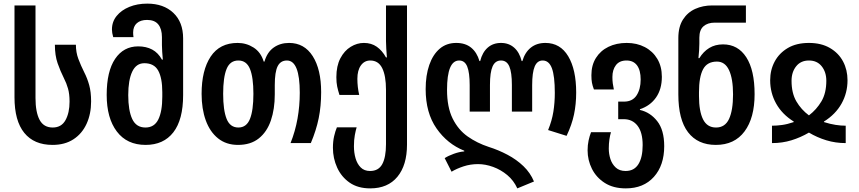

<svg xmlns="http://www.w3.org/2000/svg" viewBox="-20 -790 4743 1060"><path d="M270 10Q168 10 114 -56.5Q60 -123 60 -253V-760H176V-249Q176 -171 198.5 -128.5Q221 -86 271 -86Q319 -86 341.5 -126.5Q364 -167 364 -229Q364 -271 355.5 -301Q347 -331 333 -358Q313 -398 298 -441Q283 -484 283 -543H399Q399 -501 412.5 -465Q426 -429 445 -391Q462 -358 472.5 -320Q483 -282 483 -230Q483 -161 458 -106.5Q433 -52 385.5 -21Q338 10 270 10Z M784 10Q681 10 625 -64Q569 -138 569 -266Q569 -396 615.5 -465Q662 -534 743 -534Q787 -534 820 -516.5Q853 -499 874 -461H879Q877 -484 875.5 -503.5Q874 -523 874 -541V-585Q874 -630 854 -655Q834 -680 792 -680Q756 -680 735.5 -662Q715 -644 715 -610Q715 -598 717 -585H605Q598 -609 598 -627Q598 -670 624 -702Q650 -734 694 -752Q738 -770 793 -770Q883 -770 937 -719Q991 -668 991 -578V-265Q991 -129 937 -59.5Q883 10 784 10ZM783 -86Q832 -86 854 -130.5Q876 -175 876 -256V-281Q876 -359 853.5 -400Q831 -441 777 -441Q732 -441 710 -394.5Q688 -348 688 -265Q688 -180 710 -133Q732 -86 783 -86Z M1294 10Q1229 10 1184 -26Q1139 -62 1116 -125.5Q1093 -189 1093 -272Q1093 -402 1143 -477.5Q1193 -553 1292 -553Q1340 -553 1380 -527.5Q1420 -502 1436 -450H1440Q1455 -502 1491 -527.5Q1527 -553 1576 -553Q1660 -553 1706.5 -480Q1753 -407 1753 -281Q1753 -204 1739.5 -137.5Q1726 -71 1696 0H1584Q1610 -65 1622.5 -135Q1635 -205 1635 -278Q1635 -456 1564 -456Q1529 -456 1513 -424.5Q1497 -393 1497 -320V-269Q1497 -188 1475.5 -125Q1454 -62 1409 -26Q1364 10 1294 10ZM1296 -86Q1341 -86 1360 -133.5Q1379 -181 1379 -272Q1379 -363 1360 -409.5Q1341 -456 1296 -456Q1250 -456 1231 -409.5Q1212 -363 1212 -272Q1212 -182 1231 -134Q1250 -86 1296 -86Z M2024 250Q1956 250 1910.5 218.5Q1865 187 1841.5 135.5Q1818 84 1818 26Q1818 -9 1824.5 -37.5Q1831 -66 1840 -87H1949Q1944 -71 1939 -44.5Q1934 -18 1934 17Q1934 53 1943 84Q1952 115 1971.5 134.5Q1991 154 2023 154Q2070 154 2090.5 116Q2111 78 2111 6V-294Q2111 -372 2090 -414Q2069 -456 2024 -456Q1992 -456 1972.5 -429Q1953 -402 1953 -355Q1953 -310 1963 -266H1854Q1846 -291 1841.5 -312.5Q1837 -334 1837 -364Q1837 -426 1859 -468Q1881 -510 1916 -531.5Q1951 -553 1989 -553Q2030 -553 2060 -532Q2090 -511 2111 -473H2116Q2114 -498 2112.5 -521.5Q2111 -545 2111 -563V-760H2227V8Q2227 122 2174 186Q2121 250 2024 250Z M2836 250Q2816 206 2780.5 176.5Q2745 147 2702.5 131.5Q2660 116 2619 116Q2577 116 2539 128.5Q2501 141 2473 158L2435 83Q2455 70 2485.5 59Q2516 48 2543 46V42Q2450 5 2390 -81Q2330 -167 2330 -298Q2330 -374 2350 -431.5Q2370 -489 2407.5 -521Q2445 -553 2499 -553Q2549 -553 2581 -527Q2613 -501 2627 -453H2631Q2643 -501 2672.5 -527Q2702 -553 2746 -553Q2789 -553 2818.5 -527Q2848 -501 2860 -453H2864Q2878 -501 2910.5 -527Q2943 -553 2991 -553Q3073 -553 3117 -479.5Q3161 -406 3161 -279Q3161 -215 3149 -158Q3137 -101 3108 -40L3006 -72Q3027 -123 3035 -173Q3043 -223 3043 -277Q3043 -370 3027 -413Q3011 -456 2976 -456Q2946 -456 2932 -423Q2918 -390 2918 -320V-174H2806V-321Q2806 -390 2792 -423Q2778 -456 2746 -456Q2714 -456 2699.5 -423.5Q2685 -391 2685 -321V-174H2573V-320Q2573 -389 2559.5 -422.5Q2546 -456 2515 -456Q2448 -456 2448 -294Q2448 -198 2479 -135.5Q2510 -73 2562 -36.5Q2614 0 2678 21Q2732 38 2782 64.5Q2832 91 2870 127.5Q2908 164 2928 212Z M3435 250Q3366 250 3319 220Q3272 190 3248 142Q3224 94 3224 40Q3224 11 3229.5 -14.5Q3235 -40 3243 -60H3353Q3348 -44 3344.5 -20.5Q3341 3 3341 30Q3341 60 3350 88Q3359 116 3379.5 135Q3400 154 3434 154Q3481 154 3504.5 116.5Q3528 79 3528 11Q3528 -59 3500 -95.5Q3472 -132 3424 -132H3393V-229H3425Q3472 -229 3494.5 -263.5Q3517 -298 3517 -351Q3517 -402 3497 -429Q3477 -456 3439 -456Q3400 -456 3380.5 -430.5Q3361 -405 3361 -365Q3361 -345 3363 -330Q3365 -315 3369 -296H3259Q3251 -317 3248 -333.5Q3245 -350 3245 -375Q3245 -430 3270 -470Q3295 -510 3339 -531.5Q3383 -553 3440 -553Q3496 -553 3540 -530Q3584 -507 3609 -465Q3634 -423 3634 -366Q3634 -298 3602 -252Q3570 -206 3513 -187V-183Q3570 -170 3608.5 -121Q3647 -72 3647 17Q3647 123 3590 186.5Q3533 250 3435 250Z M3932 10Q3832 10 3778.5 -60Q3725 -130 3725 -269V-580Q3725 -642 3750.5 -682Q3776 -722 3818.5 -741Q3861 -760 3912 -760H4098V-665H3926Q3887 -665 3864 -645Q3841 -625 3841 -582V-549Q3841 -517 3836 -469H3841Q3863 -505 3895.5 -525Q3928 -545 3972 -545Q4054 -545 4100 -474Q4146 -403 4146 -270Q4146 -139 4090.5 -64.5Q4035 10 3932 10ZM3933 -86Q3983 -86 4005 -133.5Q4027 -181 4027 -269Q4027 -355 4005 -402.5Q3983 -450 3938 -450Q3884 -450 3861.5 -407.5Q3839 -365 3839 -281V-260Q3839 -176 3861.5 -131Q3884 -86 3933 -86Z M4242 0V-96Q4268 -96 4297.5 -100Q4327 -104 4362 -116V-119Q4298 -159 4265 -218Q4232 -277 4232 -347Q4232 -404 4257 -450.5Q4282 -497 4329.5 -525Q4377 -553 4446 -553Q4514 -553 4562 -525Q4610 -497 4634.5 -450.5Q4659 -404 4659 -347Q4659 -277 4626 -218Q4593 -159 4529 -119V-116Q4564 -105 4593.5 -100.5Q4623 -96 4649 -96V0Q4593 0 4542 -15.5Q4491 -31 4446 -58Q4400 -31 4349.5 -15.5Q4299 0 4242 0ZM4446 -153Q4488 -185 4515 -230.5Q4542 -276 4542 -344Q4542 -392 4516.5 -424Q4491 -456 4446 -456Q4401 -456 4375.5 -424Q4350 -392 4350 -344Q4350 -276 4376.5 -230.5Q4403 -185 4446 -153Z"/></svg>

Font: Noto Sans Georgian Condensed SemiBold
Style: Regular
Weight: 600
Width: 3
Designer: Monotype Design Team, Akaki Razmadze
Foundry: Google LLC
Version: Version 2.005; ttfautohint (v1.8.4.7-5d5b)